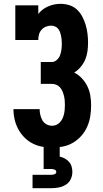

<svg xmlns="http://www.w3.org/2000/svg" viewBox="-20 -763 540 1003"><path d="M252 8Q225 8 198.5 3Q172 -2 148.5 -14.5Q125 -27 106 -46.5Q87 -66 74.5 -90Q62 -114 56 -140.5Q50 -167 50 -193H187Q187 -178 190.5 -163Q194 -148 201.5 -134.5Q209 -121 223 -113.5Q237 -106 252 -106Q264 -106 275 -111Q286 -116 294 -125Q302 -134 307 -145Q312 -156 314.5 -167.5Q317 -179 318 -191Q319 -203 319 -215Q319 -215 319 -215Q319 -215 319 -215Q319 -227 318 -239Q317 -251 314 -263Q311 -275 306 -286.5Q301 -298 293 -307Q285 -316 273.5 -320.5Q262 -325 250 -325H193V-439H250Q265 -439 277 -450Q289 -461 294 -475Q299 -489 301 -504.5Q303 -520 303 -535Q303 -535 303 -535Q303 -535 303 -535Q303 -545 302 -555.5Q301 -566 299 -576Q297 -586 293.5 -595.5Q290 -605 283.5 -613Q277 -621 267 -625Q257 -629 247 -629Q233 -629 219.5 -623.5Q206 -618 196.5 -607Q187 -596 183.5 -582Q180 -568 180 -554H60V-735H180V-690Q200 -716 231.5 -729.5Q263 -743 296 -743Q319 -743 342 -736Q365 -729 382 -713Q399 -697 410 -676Q421 -655 427.5 -633Q434 -611 437 -587.5Q440 -564 440 -541Q440 -518 437 -495.5Q434 -473 425.5 -452.5Q417 -432 402 -414Q387 -396 368 -384Q391 -372 408.5 -353Q426 -334 437 -311Q448 -288 452 -263Q456 -238 456 -212Q456 -184 451.5 -155.5Q447 -127 435.5 -101Q424 -75 405 -53.5Q386 -32 361.5 -17.5Q337 -3 309 2.5Q281 8 252 8ZM150 220V150H250Q258 150 266 146.5Q274 143 274 135Q274 127 266 123.5Q258 120 250 120H208V0H292V55Q306 58 318.5 65Q331 72 340.5 82.5Q350 93 354 107Q358 121 358 135Q358 155 349.5 173Q341 191 324.5 201.5Q308 212 288.5 216Q269 220 250 220Z"/></svg>

Font: Iosevka Slab Heavy
Style: Regular
Weight: 900
Monospace: yes
Designer: Belleve Invis
Foundry: Belleve Invis
Version: Version 11.1.0; ttfautohint (v1.8.3)